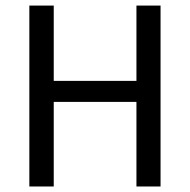

<svg xmlns="http://www.w3.org/2000/svg" viewBox="-20 -676 688 696"><path d="M86.4 0V-655.8H174.8V-382.8H474.6V-655.8H562V0H474.6V-306.6H174.8V0Z"/></svg>

Font: Varta Medium
Style: Regular
Weight: 500
Designer: Joana Correia, Viktoriya Grabowska, Eben Sorkin
Foundry: Sorkin Type Co.
Version: Version 1.004